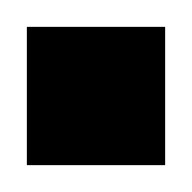

<svg xmlns="http://www.w3.org/2000/svg" viewBox="-20 -458 143 143"><path d="M0 -335V-438H103V-335Z"/></svg>

Font: Instrument Sans
Style: Regular
Weight: 400
Designer: Rodrigo Fuenzalida
Foundry: fragTYPE
Version: Version 1.000;gftools[0.9.28]